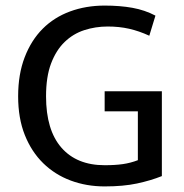

<svg xmlns="http://www.w3.org/2000/svg" viewBox="-20 -659 658 688"><path d="M355 -639Q410 -639 454.5 -631Q499 -623 537 -603L515 -531Q478 -548 442.5 -556Q407 -564 366 -564Q322 -564 282 -551Q242 -538 211.5 -508.5Q181 -479 163 -431.5Q145 -384 145 -314Q145 -193 200 -130Q255 -67 355 -67Q393 -67 420.5 -71Q448 -75 474 -85V-260H355V-332H560V-28Q520 -12 471 -1.5Q422 9 355 9Q290 9 233.5 -12Q177 -33 135 -74Q93 -115 69 -175Q45 -235 45 -314Q45 -393 68.5 -454Q92 -515 133 -556Q174 -597 231 -618Q288 -639 355 -639Z"/></svg>

Font: Mukta Vaani
Style: Regular
Weight: 400
Designer: Noopur Datye, Girish Dalvi, Yashodeep Gholap, Pallavi Karambelkar
Foundry: Ek Type
Version: Version 2.538;PS 1.000;hotconv 16.6.51;makeotf.lib2.5.65220;